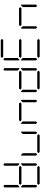

<svg xmlns="http://www.w3.org/2000/svg" viewBox="1928 -2968 1040 4936"><g transform="rotate(-90 2448.0 -500.0)"><path d="M130 -64 99 -95V-477H120L130 -467L161 -436V-95ZM163 -500 194 -531H622L653 -500L622 -469H194ZM130 -533 120 -523H99V-905L130 -936L161 -905V-564ZM686 -936 717 -905V-523H696L686 -533L655 -564V-905ZM686 -467 696 -477H717V-95L686 -64L655 -95V-436ZM653 -31 622 0H194L163 -31L194 -62H622Z M946 -64 915 -95V-477H936L946 -467L977 -436V-95ZM1502 -467 1512 -477H1533V-95L1502 -64L1471 -95V-436ZM1469 -31 1438 0H1010L979 -31L1010 -62H1438Z M1762 -64 1731 -95V-477H1752L1762 -467L1793 -436V-95ZM1795 -500 1826 -531H2254L2285 -500L2254 -469H1826ZM2318 -467 2328 -477H2349V-95L2318 -64L2287 -95V-436Z M2578 -64 2547 -95V-477H2568L2578 -467L2609 -436V-95ZM2611 -500 2642 -531H3070L3101 -500L3070 -469H2642ZM3134 -936 3165 -905V-523H3144L3134 -533L3103 -564V-905ZM3134 -467 3144 -477H3165V-95L3134 -64L3103 -95V-436ZM3101 -31 3070 0H2642L2611 -31L2642 -62H3070Z M3394 -64 3363 -95V-477H3384L3394 -467L3425 -436V-95ZM3427 -500 3458 -531H3886L3917 -500L3886 -469H3458ZM3458 -938 3427 -969 3458 -1000H3886L3917 -969L3886 -938ZM3394 -533 3384 -523H3363V-905L3394 -936L3425 -905V-564ZM3917 -31 3886 0H3458L3427 -31L3458 -62H3886Z M4210 -64 4179 -95V-477H4200L4210 -467L4241 -436V-95ZM4243 -500 4274 -531H4702L4733 -500L4702 -469H4274ZM4766 -467 4776 -477H4797V-95L4766 -64L4735 -95V-436Z"/></g></svg>

Font: DSEG7 Classic Mini
Style: Light
Weight: 300
Designer: Keshikan(Twitter:@keshinomi_88pro)
Version: Version 0.46